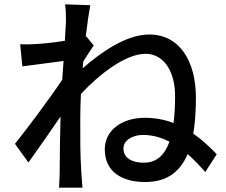

<svg xmlns="http://www.w3.org/2000/svg" viewBox="-20 -821 1040 885"><path d="M284 -720 279 -633C231 -625 179 -620 148 -618C119 -616 98 -616 73 -617L83 -515L273 -540L267 -454C213 -372 105 -228 49 -158L111 -72C153 -130 212 -215 259 -284C256 -173 256 -116 255 -22C255 -6 253 26 252 44H360C358 23 356 -6 355 -24C349 -115 350 -186 350 -273C350 -308 351 -347 353 -388C439 -480 559 -573 651 -573C732 -573 787 -496 787 -379C787 -334 785 -292 780 -254C738 -270 694 -278 648 -278C537 -278 463 -217 463 -133C463 -26 546 18 649 18C750 18 810 -29 845 -111C872 -87 899 -59 926 -28L979 -110C943 -148 907 -180 871 -205C879 -254 883 -309 883 -370C883 -542 806 -662 668 -662C561 -662 444 -579 361 -506L364 -538C380 -563 399 -593 412 -611L378 -653L375 -652C383 -718 391 -771 396 -797L280 -801C284 -774 284 -746 284 -720ZM761 -168C740 -108 703 -71 643 -71C592 -71 549 -90 549 -137C549 -175 592 -199 639 -199C682 -199 722 -188 761 -168Z"/></svg>

Font: Noto Sans CJK TC Medium
Style: Regular
Weight: 500
Designer: Ryoko NISHIZUKA 西塚涼子 (kana, bopomofo & ideographs); Paul D. Hunt (Latin, Greek & Cyrillic); Sandoll Communications 산돌커뮤니
Foundry: Adobe
Version: Version 2.004;hotconv 1.0.118;makeotfexe 2.5.65603